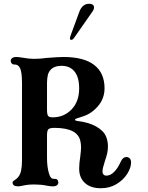

<svg xmlns="http://www.w3.org/2000/svg" viewBox="-20 -981 788 1021"><path d="M401 -84Q401 -112 407 -150Q411 -182 411 -197Q411 -212 408 -228Q395 -301 270 -301Q244 -301 237 -293.5Q230 -286 230 -261V-140Q230 -95 240 -60Q245 -43 251.5 -36Q258 -29 270 -30H272Q281 -30 285.5 -24.5Q290 -19 290 -10Q290 -1 282.5 4.5Q275 10 260 10Q249 10 227 6Q199 0 162 0Q137 0 121 2.5Q105 5 102 6Q84 10 77 10Q47 10 47 -10Q47 -15 50.5 -18Q54 -21 62.5 -26.5Q71 -32 77 -40Q88 -53 92.5 -75Q97 -97 97 -130V-538Q97 -596 87 -618Q77 -639 57 -638H55Q47 -638 42 -644Q37 -650 37 -658Q37 -666 44.5 -672Q52 -678 67 -678Q78 -678 102 -674Q134 -668 162 -668Q192 -668 229 -673Q292 -678 317 -678Q426 -678 481 -635.5Q536 -593 536 -511Q536 -438 471 -388Q449 -371 421 -362Q393 -353 390 -352Q379 -349 379 -344Q379 -340 389 -338Q451 -331 491 -308.5Q531 -286 544 -255Q554 -231 554 -202Q554 -183 550 -165.5Q546 -148 538 -125L529 -94Q525 -81 525 -68Q525 -59 530.5 -53Q536 -47 546 -47Q567 -47 587 -67Q607 -87 623 -123Q634 -146 652 -146Q663 -146 670 -138.5Q677 -131 677 -117Q677 -89 656.5 -56.5Q636 -24 599.5 -2Q563 20 516 20Q462 20 431.5 -8Q401 -36 401 -84ZM260 -357Q320 -357 360.5 -399Q401 -441 401 -511Q401 -570 376.5 -600.5Q352 -631 307 -631Q250 -631 235 -585Q230 -563 230 -541V-397Q230 -372 236 -364.5Q242 -357 260 -357ZM352 -778Q352 -780 354 -788L401 -916Q417 -961 454 -961Q466 -961 473 -956Q480 -951 480 -942Q480 -931 472 -920L375 -781Q370 -774 366.5 -771.5Q363 -769 358 -769Q352 -769 352 -778Z"/></svg>

Font: Raigarh Medium
Style: Regular
Weight: 500
Designer: jaikishan Patel
Foundry: MagicType
Version: Version 1.000